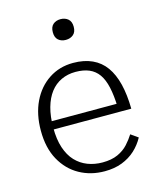

<svg xmlns="http://www.w3.org/2000/svg" viewBox="-116 -855 789 949"><g transform="rotate(-15 278.0 -380.5)"><path d="M111 -263Q111 -203 125.5 -159.5Q140 -116 166 -88.5Q192 -61 227 -47.5Q262 -34 303 -34Q349 -34 381 -48.5Q413 -63 434 -86Q455 -109 470 -133L507 -107Q488 -72 459 -45.5Q430 -19 391 -4Q352 11 302 11Q231 11 173.5 -21Q116 -53 82 -114.5Q48 -176 48 -264Q48 -348 78.5 -411.5Q109 -475 163.5 -511Q218 -547 288 -547Q344 -547 385.5 -528Q427 -509 453.5 -472Q480 -435 493.5 -380.5Q507 -326 508 -254H92V-296H464L445 -279Q443 -339 433.5 -381.5Q424 -424 405.5 -450Q387 -476 358 -488.5Q329 -501 288 -501Q248 -501 215 -485.5Q182 -470 159 -440Q136 -410 123.5 -365.5Q111 -321 111 -263ZM284 -666Q261 -666 246 -679Q231 -692 231 -719Q231 -746 246 -759Q261 -772 284 -772Q307 -772 322.5 -759Q338 -746 338 -719Q338 -692 322.5 -679Q307 -666 284 -666Z"/></g></svg>

Font: Roboto Serif 20pt ExtraLight
Style: Regular
Weight: 250
Version: Version 1.008